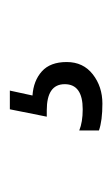

<svg xmlns="http://www.w3.org/2000/svg" viewBox="61 -107 228 390"><g transform="rotate(-90 175.0 88.0)"><path d="M105 175V135Q122 142 148 142Q199 142 199 105.5Q199 69 146 69H133L148 -6H186L176 40Q206 42 225 59Q244 76 244 109.5Q244 143 219 162.5Q194 182 159.5 182Q125 182 105 175Z"/></g></svg>

Font: Khand
Style: Regular
Weight: 400
Designer: Devanagari: Sanchit Sawaria, Jyotish Sonowal; Latin: Satya Rajpurohit
Foundry: Indian Type Foundry
Version: Version 1.100;PS 1.0;hotconv 1.0.78;makeotf.lib2.5.61930; tt